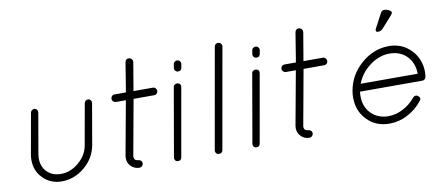

<svg xmlns="http://www.w3.org/2000/svg" viewBox="-65 -975 2831 1227"><g transform="rotate(-10 1350.0 -361.5)"><path d="M509 -488Q519 -486 524.5 -478Q530 -470 528 -460L482 -195Q467 -113 401 -57.5Q335 -2 253 -1Q180 -1 131 -50Q83 -98 83 -169Q83 -186 86 -204L133 -468Q135 -478 143 -483.5Q151 -489 161 -488Q170 -486 175.5 -478Q181 -470 179 -460L133 -195Q131 -177 131 -169Q132 -116 165 -83Q198 -50 253 -49Q316 -48 370.5 -94.5Q425 -141 435 -204L482 -468Q484 -478 491.5 -483.5Q499 -489 509 -488Z M928 -490Q938 -490 945 -482.5Q952 -475 952 -465Q952 -455 945 -448Q938 -441 928 -441H794L729 -83Q728 -81 728 -76Q730 -51 755 -50Q765 -50 772.5 -43Q780 -36 780 -26Q780 -16 772.5 -8.5Q765 -1 755 -1Q723 -1 701 -23Q679 -45 679 -76Q679 -78 679.5 -83Q680 -88 680 -91L744 -441H680Q670 -441 662.5 -448Q655 -455 655 -465Q655 -476 662 -483Q669 -490 680 -490H753L784 -681Q789 -704 813 -701Q823 -699 828.5 -691Q834 -683 833 -673L802 -490Z M1002 0Q992 -1 986.5 -9.5Q981 -18 983 -27L1060 -470Q1061 -480 1069.5 -485.5Q1078 -491 1088 -490Q1112 -484 1107 -461L1029 -19Q1026 0 1006 0ZM1129 -584Q1126 -564 1105 -564H1101Q1091 -566 1085.5 -574Q1080 -582 1082 -592L1086 -615Q1087 -624 1095.5 -630Q1104 -636 1113 -634Q1123 -633 1129 -624.5Q1135 -616 1133 -606Z M1391 -699Q1401 -698 1407 -689.5Q1413 -681 1411 -671L1296 -20Q1293 0 1272 0H1268Q1258 -1 1252 -9.5Q1246 -18 1248 -28L1363 -679Q1364 -689 1372.5 -695Q1381 -701 1391 -699Z M1511 0Q1501 -1 1495.5 -9.5Q1490 -18 1492 -27L1569 -470Q1570 -480 1578.5 -485.5Q1587 -491 1597 -490Q1621 -484 1616 -461L1538 -19Q1535 0 1515 0ZM1638 -584Q1635 -564 1614 -564H1610Q1600 -566 1594.5 -574Q1589 -582 1591 -592L1595 -615Q1596 -624 1604.5 -630Q1613 -636 1622 -634Q1632 -633 1638 -624.5Q1644 -616 1642 -606Z M2031 -490Q2041 -490 2048 -482.5Q2055 -475 2055 -465Q2055 -455 2048 -448Q2041 -441 2031 -441H1897L1832 -83Q1831 -81 1831 -76Q1833 -51 1858 -50Q1868 -50 1875.5 -43Q1883 -36 1883 -26Q1883 -16 1875.5 -8.5Q1868 -1 1858 -1Q1826 -1 1804 -23Q1782 -45 1782 -76Q1782 -78 1782.5 -83Q1783 -88 1783 -91L1847 -441H1783Q1773 -441 1765.5 -448Q1758 -455 1758 -465Q1758 -476 1765 -483Q1772 -490 1783 -490H1856L1887 -681Q1892 -704 1916 -701Q1926 -699 1931.5 -691Q1937 -683 1936 -673L1905 -490Z M2177 -205Q2177 -229 2181 -250Q2199 -350 2278.5 -419.5Q2358 -489 2457 -490Q2544 -490 2601 -431Q2658 -372 2658 -286Q2658 -278 2656 -260Q2656 -259 2655.5 -257Q2655 -255 2655 -254Q2649 -235 2632 -235H2227Q2225 -225 2225 -205Q2225 -137 2267.5 -93.5Q2310 -50 2378 -49Q2428 -49 2475 -73.5Q2522 -98 2555 -139Q2562 -147 2571.5 -148Q2581 -149 2589 -142Q2607 -127 2592 -110Q2553 -60 2496.5 -30.5Q2440 -1 2378 -1H2377Q2290 -1 2233 -60Q2177 -118 2177 -205ZM2240 -284H2610V-286Q2609 -354 2567 -397.5Q2525 -441 2457 -442Q2389 -443 2327.5 -397.5Q2266 -352 2240 -284ZM2408 -592Q2394 -592 2394 -601Q2393 -607 2396 -612L2445 -705Q2454 -723 2470 -723Q2484 -723 2499 -715.5Q2514 -708 2515 -700Q2516 -693 2507 -682L2438 -605Q2426 -592 2408 -592Z"/></g></svg>

Font: Quicksand
Style: Italic
Weight: 400
Italic angle: -12°
Designer: Andrew Paglinawan
Foundry: Andrew Paglinawan
Version: 1.002